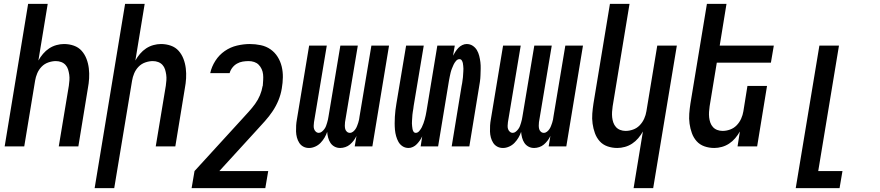

<svg xmlns="http://www.w3.org/2000/svg" viewBox="-20 -755 4540 990"><path d="M4 0 125 -735H226L178 -443Q188 -461 202 -477.5Q216 -494 233.5 -505.5Q251 -517 271 -522.5Q291 -528 310 -528Q337 -528 361 -519.5Q385 -511 401 -493Q417 -475 426 -451.5Q435 -428 438 -402.5Q441 -377 439.5 -351Q438 -325 433 -299L384 0H283L335 -313Q337 -327 338 -341.5Q339 -356 337 -370Q335 -384 331 -397Q327 -410 318 -420Q309 -430 296 -435Q283 -440 268 -440Q249 -440 229 -433Q209 -426 194.5 -411Q180 -396 172 -377Q164 -358 161 -339L105 0Z M468 215 625 -735H726L678 -443Q688 -461 702 -477.5Q716 -494 733.5 -505.5Q751 -517 771 -522.5Q791 -528 810 -528Q837 -528 861 -519.5Q885 -511 901 -493Q917 -475 926 -451.5Q935 -428 938 -402.5Q941 -377 939.5 -351Q938 -325 933 -299L884 0H783L835 -313Q837 -327 838 -341.5Q839 -356 837 -370Q835 -384 831 -397Q827 -410 818 -420Q809 -430 796 -435Q783 -440 768 -440Q749 -440 729 -433Q709 -426 694.5 -411Q680 -396 672 -377Q664 -358 661 -339L569 215Z M968 215 983 127 1228 -141Q1245 -160 1262.5 -179Q1280 -198 1295.5 -219.5Q1311 -241 1320.5 -264Q1330 -287 1334 -311L1335 -313Q1336 -328 1337 -342.5Q1338 -357 1336.5 -371.5Q1335 -386 1329 -399Q1323 -412 1313.5 -421.5Q1304 -431 1290.5 -435.5Q1277 -440 1262 -440Q1247 -440 1231.5 -437.5Q1216 -435 1202 -427Q1188 -419 1178 -406Q1168 -393 1164 -378H1064Q1071 -411 1090.5 -441.5Q1110 -472 1139 -492Q1168 -512 1202 -520Q1236 -528 1268 -528Q1297 -528 1325 -522Q1353 -516 1375 -500.5Q1397 -485 1411.5 -462Q1426 -439 1432.5 -412Q1439 -385 1438.5 -356.5Q1438 -328 1433 -299Q1428 -268 1416 -238.5Q1404 -209 1386 -182Q1368 -155 1346 -130.5Q1324 -106 1302 -82L1111 127H1363L1348 215Z M1734 8Q1718 8 1705 1Q1692 -6 1684 -18Q1676 -30 1672 -45Q1668 -60 1667 -75Q1662 -60 1653.5 -45.5Q1645 -31 1633 -18.5Q1621 -6 1605 1Q1589 8 1574 8H1573Q1557 8 1544 1Q1531 -6 1523 -18.5Q1515 -31 1511 -46Q1507 -61 1506.5 -76.5Q1506 -92 1507 -108Q1508 -124 1511 -140L1574 -520H1665L1599 -125Q1598 -116 1597.5 -107Q1597 -98 1599.5 -90Q1602 -82 1608.5 -76Q1615 -70 1624 -70Q1632 -70 1639.5 -76Q1647 -82 1652.5 -89.5Q1658 -97 1661 -105Q1664 -113 1666.5 -121.5Q1669 -130 1671 -138.5Q1673 -147 1674 -155L1735 -520H1825L1759 -125Q1758 -116 1758 -107Q1758 -98 1760 -90Q1762 -82 1768.5 -76Q1775 -70 1784 -70Q1793 -70 1800.5 -76Q1808 -82 1813 -89.5Q1818 -97 1821 -105Q1824 -113 1827 -121.5Q1830 -130 1831.5 -138.5Q1833 -147 1834 -155L1895 -520H1986L1900 0H1809L1818 -54Q1812 -41 1803.5 -30Q1795 -19 1784.5 -10Q1774 -1 1760.5 3.5Q1747 8 1734 8Z M2087 8Q2069 8 2055.5 -1Q2042 -10 2034.5 -23.5Q2027 -37 2022.5 -53Q2018 -69 2016.5 -85.5Q2015 -102 2015 -119Q2015 -136 2016 -153Q2017 -170 2019 -187Q2021 -204 2024 -221L2074 -520H2165L2113 -209Q2112 -201 2111 -193.5Q2110 -186 2108.5 -178.5Q2107 -171 2106.5 -163.5Q2106 -156 2105.5 -148.5Q2105 -141 2104.5 -133.5Q2104 -126 2104 -119Q2104 -112 2105 -104.5Q2106 -97 2107 -90Q2108 -83 2112 -76.5Q2116 -70 2124 -70Q2134 -70 2142 -79.5Q2150 -89 2155 -99Q2160 -109 2163.5 -119Q2167 -129 2170 -139.5Q2173 -150 2175 -160Q2177 -170 2179 -181L2235 -520H2325L2316 -468Q2322 -479 2328.5 -489Q2335 -499 2343.5 -508Q2352 -517 2363.5 -522.5Q2375 -528 2386 -528Q2404 -528 2417.5 -519Q2431 -510 2439 -496.5Q2447 -483 2451 -467Q2455 -451 2457 -434.5Q2459 -418 2458.5 -401Q2458 -384 2457.5 -367Q2457 -350 2454.5 -333Q2452 -316 2449 -299L2400 0H2309L2360 -311Q2362 -319 2363 -326.5Q2364 -334 2365 -341.5Q2366 -349 2367 -356.5Q2368 -364 2368 -371.5Q2368 -379 2369 -386.5Q2370 -394 2369.5 -401Q2369 -408 2368.5 -415.5Q2368 -423 2366.5 -430Q2365 -437 2361 -443.5Q2357 -450 2349 -450Q2339 -450 2331 -440.5Q2323 -431 2318.5 -421Q2314 -411 2310 -401Q2306 -391 2303.5 -380.5Q2301 -370 2299 -360Q2297 -350 2295 -339L2239 0H2149L2157 -52Q2152 -41 2145 -31Q2138 -21 2129.5 -12Q2121 -3 2109.5 2.5Q2098 8 2087 8Z M2734 8Q2718 8 2705 1Q2692 -6 2684 -18Q2676 -30 2672 -45Q2668 -60 2667 -75Q2662 -60 2653.5 -45.5Q2645 -31 2633 -18.5Q2621 -6 2605 1Q2589 8 2574 8H2573Q2557 8 2544 1Q2531 -6 2523 -18.5Q2515 -31 2511 -46Q2507 -61 2506.5 -76.5Q2506 -92 2507 -108Q2508 -124 2511 -140L2574 -520H2665L2599 -125Q2598 -116 2597.5 -107Q2597 -98 2599.5 -90Q2602 -82 2608.5 -76Q2615 -70 2624 -70Q2632 -70 2639.5 -76Q2647 -82 2652.5 -89.5Q2658 -97 2661 -105Q2664 -113 2666.5 -121.5Q2669 -130 2671 -138.5Q2673 -147 2674 -155L2735 -520H2825L2759 -125Q2758 -116 2758 -107Q2758 -98 2760 -90Q2762 -82 2768.5 -76Q2775 -70 2784 -70Q2793 -70 2800.5 -76Q2808 -82 2813 -89.5Q2818 -97 2821 -105Q2824 -113 2827 -121.5Q2830 -130 2831.5 -138.5Q2833 -147 2834 -155L2895 -520H2986L2900 0H2809L2818 -54Q2812 -41 2803.5 -30Q2795 -19 2784.5 -10Q2774 -1 2760.5 3.5Q2747 8 2734 8Z M3247 215 3295 -77Q3285 -59 3271 -42.5Q3257 -26 3239.5 -14.5Q3222 -3 3202 2.5Q3182 8 3163 8Q3136 8 3112 -0.5Q3088 -9 3072 -27Q3056 -45 3047.5 -68.5Q3039 -92 3035.5 -117.5Q3032 -143 3034 -169Q3036 -195 3040 -221L3125 -735H3226L3139 -207Q3137 -193 3136 -178.5Q3135 -164 3136.5 -150Q3138 -136 3142.5 -123Q3147 -110 3156 -100Q3165 -90 3178 -85Q3191 -80 3206 -80Q3225 -80 3244.5 -87Q3264 -94 3278.5 -109Q3293 -124 3301.5 -143Q3310 -162 3313 -181L3369 -520H3470L3348 215Z M3663 8Q3636 8 3612 -0.5Q3588 -9 3572 -27Q3556 -45 3547.5 -68.5Q3539 -92 3535.5 -117.5Q3532 -143 3534 -169Q3536 -195 3540 -221L3625 -735H3726L3691 -520H3970L3955 -432H3676L3639 -207Q3637 -193 3636 -178.5Q3635 -164 3636.5 -150Q3638 -136 3642.5 -123Q3647 -110 3656 -100Q3665 -90 3678 -85Q3691 -80 3706 -80Q3725 -80 3744.5 -87Q3764 -94 3778.5 -109Q3793 -124 3801.5 -143Q3810 -162 3813 -181L3834 -312H3935L3884 0H3783L3795 -77Q3785 -59 3771 -42.5Q3757 -26 3739.5 -14.5Q3722 -3 3702 2.5Q3682 8 3663 8Z M4083 215 4205 -520H4306L4199 127H4324L4309 215Z"/></svg>

Font: Iosevka Semibold Oblique
Style: Regular
Weight: 600
Italic angle: -9°
Monospace: yes
Designer: Belleve Invis
Foundry: Belleve Invis
Version: Version 32.5.0; ttfautohint (v1.8.4)